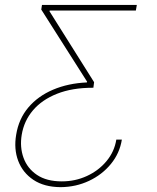

<svg xmlns="http://www.w3.org/2000/svg" viewBox="-20 -566 636 777"><path d="M473.1 -1Q464.4 54.2 428.7 97.7Q393.1 141.1 340.1 166Q287.1 190.9 225.1 191.4Q158.7 190.9 115.2 161.9Q71.8 132.8 53.7 85Q35.6 37.1 45.4 -20.5Q55.7 -85 94.7 -131.1Q133.8 -177.2 194.8 -203.1Q255.9 -229 331.5 -232.4L332.5 -235.4L147 -527.3L149.9 -545.9H533.7L529.8 -523.4H181.2L180.2 -520.5L360.8 -233.4L357.9 -210.9H356Q272 -210.9 210.7 -186.5Q149.4 -162.1 113.3 -119.4Q77.1 -76.7 67.9 -20.5Q59.6 29.3 75.2 72.5Q90.8 115.7 129.6 141.8Q168.5 168 230 168Q284.7 168 331.8 146.2Q378.9 124.5 410.9 86.2Q442.9 47.9 450.7 -1Z"/></svg>

Font: Inter Tight Thin
Style: Italic
Weight: 250
Italic angle: -9.39999°
Designer: Rasmus Andersson
Foundry: rsms
Version: Version 3.004